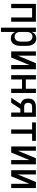

<svg xmlns="http://www.w3.org/2000/svg" viewBox="1608 -2176 783 4040"><g transform="rotate(90 2000.0 -156.5)"><path d="M62 0V-520H438V0H348V-440H152V0Z M562 215V-520H652V-432Q660 -453 673 -471.5Q686 -490 703.5 -503Q721 -516 743 -522Q765 -528 787 -528Q812 -528 836 -521Q860 -514 879.5 -498.5Q899 -483 912 -462Q925 -441 932.5 -417.5Q940 -394 943 -369.5Q946 -345 946 -320V-200Q946 -175 943 -150.5Q940 -126 932.5 -102.5Q925 -79 912 -58Q899 -37 879.5 -21.5Q860 -6 836 1Q812 8 787 8Q765 8 743 2Q721 -4 703.5 -17Q686 -30 673 -48.5Q660 -67 652 -88V215ZM751 -72Q774 -72 796 -82Q818 -92 832 -111Q846 -130 851 -153.5Q856 -177 856 -200V-320Q856 -343 851 -366.5Q846 -390 832 -409Q818 -428 796 -438Q774 -448 751 -448Q736 -448 721 -444Q706 -440 693.5 -430.5Q681 -421 673 -408Q665 -395 660 -380.5Q655 -366 653.5 -350.5Q652 -335 652 -320V-200Q652 -185 653.5 -169.5Q655 -154 660 -139.5Q665 -125 673 -112Q681 -99 693.5 -89.5Q706 -80 721 -76Q736 -72 751 -72Z M1062 0V-520H1152V-139L1310 -520H1438V0H1348V-381L1190 0Z M1562 0V-520H1652V-308H1848V-520H1938V0H1848V-228H1652V0Z M2038 0 2168 -198Q2142 -205 2119.5 -219.5Q2097 -234 2081.5 -255.5Q2066 -277 2060 -303.5Q2054 -330 2054 -357Q2054 -379 2058 -401Q2062 -423 2072 -442.5Q2082 -462 2098 -477.5Q2114 -493 2134 -502.5Q2154 -512 2176 -516Q2198 -520 2220 -520H2438V0H2348V-193H2269L2149 -10L2142 0ZM2348 -273V-440H2220Q2204 -440 2188.5 -434.5Q2173 -429 2162.5 -416.5Q2152 -404 2148 -388.5Q2144 -373 2144 -357Q2144 -341 2148 -325Q2152 -309 2162.5 -297Q2173 -285 2188.5 -279Q2204 -273 2220 -273Z M2705 0V-440H2556V-520H2944V-440H2795V0Z M3062 0V-520H3152V-139L3310 -520H3438V0H3348V-381L3190 0Z M3562 0V-520H3652V-139L3810 -520H3938V0H3848V-381L3690 0Z"/></g></svg>

Font: Iosevka SS18 Medium
Style: Regular
Weight: 500
Monospace: yes
Designer: Belleve Invis
Foundry: Belleve Invis
Version: Version 25.1.1; ttfautohint (v1.8.4)